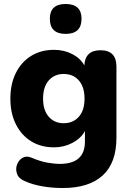

<svg xmlns="http://www.w3.org/2000/svg" viewBox="-20 -752 660 963"><path d="M299 -134Q347 -134 375.5 -166.5Q404 -199 404 -257Q404 -316 375.5 -348.5Q347 -381 299 -381Q253 -381 224.5 -348.5Q196 -316 196 -257Q196 -199 224.5 -166.5Q253 -134 299 -134ZM309 -582Q230 -582 230 -658Q230 -732 309 -732Q389 -732 389 -658Q389 -582 309 -582ZM295 191Q241 191 192.5 182.5Q144 174 108 158Q76 146 66.5 122.5Q57 99 64.5 76Q72 53 91.5 40.5Q111 28 136 38Q180 57 216 63.5Q252 70 280 70Q406 70 406 -42V-95Q386 -58 343.5 -35.5Q301 -13 251 -13Q185 -13 136 -43.5Q87 -74 59.5 -129Q32 -184 32 -257Q32 -331 59.5 -386Q87 -441 136 -471.5Q185 -502 251 -502Q301 -502 342 -481Q383 -460 403 -424Q407 -500 484 -500Q564 -500 564 -418V-61Q564 65 495 128Q426 191 295 191Z"/></svg>

Font: Chiron GoRound TC EB
Style: Regular
Weight: 700
Designer: Ryoko NISHIZUKA 西塚涼子 (kana, bopomofo & ideographs); Paul D. Hunt (Latin, Greek & Cyrillic); Sandoll Communications 산돌커뮤니
Foundry: Adobe
Version: Version 1.000;hotconv 1.1.1;makeotfexe 2.6.0